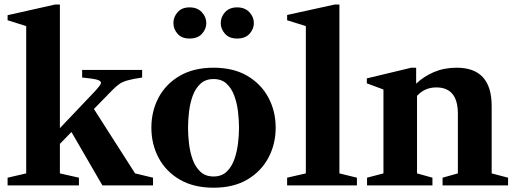

<svg xmlns="http://www.w3.org/2000/svg" viewBox="-20 -842 2346 872"><path d="M14.5 0V-35L99 -54.5V-723.5L14.5 -750V-773L230.5 -821.5H252V-260L414 -430.5Q425.5 -443.5 432 -452Q438.5 -460.5 438.5 -466.5Q438.5 -475 421 -480Q403.5 -485 353 -490V-524.5H625.5V-490Q582 -483.5 558.8 -476.8Q535.5 -470 521.5 -460Q507.5 -450 491 -433.5L406.5 -347L593.5 -54.5L675 -35V0H445L304.5 -242.5L252 -188.5V-54.5L338.5 -35V0Z M950 10.5Q859.5 10.5 796.2 -26.5Q733 -63.5 700.2 -125.5Q667.5 -187.5 667.5 -262Q667.5 -337 700.2 -398.8Q733 -460.5 796.2 -497.5Q859.5 -534.5 950 -534.5Q1040.5 -534.5 1103.2 -497.5Q1166 -460.5 1199 -398.8Q1232 -337 1232 -262Q1232 -187.5 1199 -125.5Q1166 -63.5 1103.2 -26.5Q1040.5 10.5 950 10.5ZM950 -40.5Q986 -40.5 1008.8 -61.8Q1031.5 -83 1043.8 -117Q1056 -151 1060.8 -189.2Q1065.5 -227.5 1065.5 -262Q1065.5 -296 1061 -334.5Q1056.5 -373 1044.2 -406.8Q1032 -440.5 1009.2 -461.8Q986.5 -483 950 -483Q913.5 -483 890.5 -461.8Q867.5 -440.5 855.2 -406.8Q843 -373 838.5 -334.5Q834 -296 834 -262Q834 -227.5 838.5 -189.2Q843 -151 855.2 -117Q867.5 -83 890.5 -61.8Q913.5 -40.5 950 -40.5ZM1057 -667Q1020.5 -667 1001.5 -689Q982.5 -711 982.5 -737Q982.5 -765 1002.2 -786.8Q1022 -808.5 1057 -808.5Q1092 -808.5 1112.5 -786.8Q1133 -765 1133 -737Q1133 -711 1113.8 -689Q1094.5 -667 1057 -667ZM841 -667Q804.5 -667 786 -689Q767.5 -711 767.5 -737Q767.5 -765 786.8 -786.8Q806 -808.5 841 -808.5Q876 -808.5 896.5 -786.8Q917 -765 917 -737Q917 -711 897.8 -689Q878.5 -667 841 -667Z M1284 0V-35L1369 -54.5V-723.5L1284 -750V-774L1500.5 -821.5H1521.5V-54.5L1601 -35V0Z M1647 0V-35L1721.5 -54.5V-435.5L1646 -463.5V-486L1848 -534.5H1870V-462Q1904.5 -495 1951 -514.8Q1997.5 -534.5 2054 -534.5Q2213 -534.5 2213 -360.5V-54.5L2287.5 -35V0H1990V-35L2059.5 -54.5V-325.5Q2059.5 -445 1961.5 -445Q1908.5 -445 1874 -406.5V-54.5L1944 -35V0Z"/></svg>

Font: Libre Caslon Text
Style: Bold
Weight: 700
Designer: Pablo Impallari, Rodrigo Fuenzalida, Katja Schimmel
Foundry: Pablo Impallari, Rodrigo Fuenzalida
Version: Version 2.000